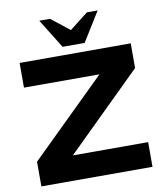

<svg xmlns="http://www.w3.org/2000/svg" viewBox="-97 -993 924 1072"><g transform="rotate(-10 365.0 -456.5)"><path d="M680 0H50V-140L478 -560H50V-700H680V-560L253 -140H680V0ZM199 -913H260L364 -831L469 -913H530L427 -747H302L199 -913Z"/></g></svg>

Font: CAT North
Style: Regular
Weight: 400
Designer: Peter Wiegel
Foundry: Peter Wiegel
Version: Version 1.000